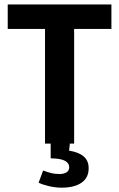

<svg xmlns="http://www.w3.org/2000/svg" viewBox="-20 -647 537 865"><path d="M182.8 0V-597.2L237.5 -516.6H14.8V-627H481.9V-516.6H256L314 -597.2V0ZM257.4 198.5Q229.5 198.5 200.3 191.6Q171.1 184.6 153.9 176L174.3 121.2Q189.6 127.1 208.1 132.1Q226.7 137 248.2 137Q267.1 137 279.4 129.7Q291.8 122.4 291.8 106Q291.8 88.2 272.8 77.6Q253.9 66.9 208.3 66.3V-7.5H295.5L291.3 31.7Q335.3 38.7 357.3 58Q379.4 77.2 379.4 110.7Q379.4 154.2 347.1 176.3Q314.9 198.5 257.4 198.5Z"/></svg>

Font: Anaheim
Style: Regular
Weight: 400
Designer: Vernon Adams
Foundry: Vernon Adams
Version: Version 2.001